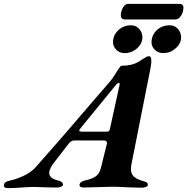

<svg xmlns="http://www.w3.org/2000/svg" viewBox="-86 -962 963 987"><path d="M-66 -8Q-66 -28 -37 -33Q-1 -41 36 -58.5Q73 -76 95 -100Q234 -256 374 -421L476 -539Q496 -562 515 -595Q517 -598 523 -607Q529 -616 532.5 -620Q536 -624 539 -624Q593 -624 627 -645Q633 -649 645.5 -657Q658 -665 666 -669Q674 -673 680 -673Q692 -673 692 -646Q692 -637 688 -613L589 -114Q587 -98 587 -93Q587 -69 601.5 -55Q616 -41 647 -32Q662 -28 668 -24.5Q674 -21 674 -12Q674 -5 664 -1Q654 3 643 3Q625 3 571 1Q529 -2 491 -2Q471 -2 417 0Q361 2 342 2Q333 2 327.5 -1.5Q322 -5 323 -12Q323 -20 331 -26Q339 -32 350 -34Q388 -42 407 -56Q426 -70 433 -100L463 -221L464 -227Q464 -240 447 -240H295Q279 -240 266 -222L197 -133Q167 -96 167 -73Q167 -45 213 -34Q238 -28 238 -12Q237 -6 227.5 -2Q218 2 206 2L149 1Q111 -1 91 -1Q71 -1 54 0Q37 1 24 2Q-10 5 -43 5Q-55 5 -60.5 2Q-66 -1 -66 -8ZM461 -285Q469 -285 473.5 -288Q478 -291 479 -299L527 -518Q529 -525 529 -530.5Q529 -536 525 -536Q520 -536 512 -528L329 -304Q321 -294 321 -291Q321 -285 341 -285ZM495 -745Q495 -781 522 -806.5Q549 -832 588 -832Q613 -832 629.5 -813.5Q646 -795 646 -770Q646 -738 618.5 -713.5Q591 -689 554 -689Q529 -689 512 -706Q495 -723 495 -745ZM693 -744Q693 -781 719.5 -806.5Q746 -832 787 -832Q812 -832 828.5 -813.5Q845 -795 845 -770Q845 -738 817 -713.5Q789 -689 753 -689Q728 -689 710.5 -705.5Q693 -722 693 -744ZM535 -880Q535 -905 546.5 -923.5Q558 -942 572 -942H838Q847 -942 852 -936.5Q857 -931 857 -924Q857 -900 844.5 -881Q832 -862 816 -862H555Q546 -862 540.5 -867.5Q535 -873 535 -880Z"/></svg>

Font: EB Garamond
Style: Bold Italic
Weight: 700
Italic angle: -17.2°
Designer: Georg Duffner and Octavio Pardo
Foundry: Georg Duffner
Version: Version 1.000